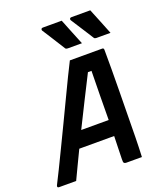

<svg xmlns="http://www.w3.org/2000/svg" viewBox="-183 -1058 1000 1169"><g transform="rotate(-20 317.5 -473.5)"><path d="M357 -947Q375 -901 391.5 -861Q408 -821 426 -776H334Q323 -776 319 -782Q295 -820 281 -842.5Q267 -865 254.5 -884.5Q242 -904 224 -932Q222 -937 224.5 -942Q227 -947 234 -947ZM542 -947Q561 -901 577 -861Q593 -821 611 -776H519Q509 -776 505 -782Q481 -820 466.5 -842.5Q452 -865 439.5 -884.5Q427 -904 409 -932Q407 -937 409.5 -942Q412 -947 420 -947ZM106 0H-4Q-19 0 -13 -15Q4 -48 30 -101Q56 -154 87.5 -219.5Q119 -285 152.5 -354.5Q186 -424 217.5 -490.5Q249 -557 276 -612.5Q303 -668 321 -703H531Q541 -703 541 -691Q542 -570 540 -427Q538 -284 536 -125Q535 -95 534.5 -63.5Q534 -32 532 0H431Q421 0 416.5 -5Q412 -10 413 -30Q414 -69 415 -106Q416 -143 417 -178H191Q171 -136 149.5 -91.5Q128 -47 106 0ZM400 -598Q364 -527 324.5 -448.5Q285 -370 241 -281H419Q420 -363 420.5 -440.5Q421 -518 423 -598Z"/></g></svg>

Font: Recursive Sn Lnr St SmB
Style: Italic
Weight: 600
Italic angle: -15°
Version: Version 1.079;hotconv 1.0.112;makeotfexe 2.5.65598; ttfautoh